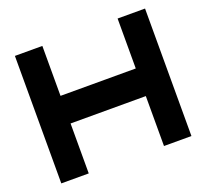

<svg xmlns="http://www.w3.org/2000/svg" viewBox="-123 -869 1097 1019"><g transform="rotate(-20 425.5 -360.0)"><path d="M637 -720H792V0H637V-282H212V0H57V-720H212V-438H637Z"/></g></svg>

Font: Orbitron
Style: Black
Weight: 900
Designer: Matt McInerney
Foundry: Matt McInerney
Version: 1.000